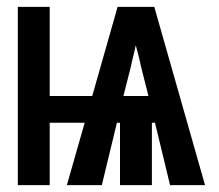

<svg xmlns="http://www.w3.org/2000/svg" viewBox="-20 -540 640 560"><path d="M32 0V-520H125V-260H249L323 -520H430L578 0H476L432 -182H423V0H330V-182H321L277 0H175L227 -182H125V0ZM413 -260 391 -347Q388 -362 384 -377.5Q380 -393 376 -408Q373 -393 369 -377.5Q365 -362 362 -347L340 -260Z"/></svg>

Font: Iosevka Extrabold Extended
Style: Regular
Weight: 800
Width: 7
Monospace: yes
Designer: Belleve Invis
Foundry: Belleve Invis
Version: Version 32.5.0; ttfautohint (v1.8.4)